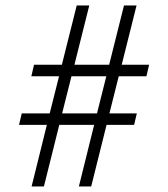

<svg xmlns="http://www.w3.org/2000/svg" viewBox="-20 -674 608 694"><path d="M149.4 -222.7H48.8L58.6 -264.2H159.7L193.4 -398.4H93.3L103 -439.9H203.6L257.3 -654.3H302.7L249 -439.9H374.5L428.2 -654.3H473.6L419.9 -439.9H519L509.3 -398.4H409.2L375.5 -264.2H474.6L464.8 -222.7H365.2L309.6 0H265.1L320.3 -222.7H194.3L138.7 0H94.2ZM330.6 -264.2 364.3 -398.4H238.3L204.6 -264.2Z"/></svg>

Font: Ovo
Style: Regular
Weight: 400
Designer: Nicole Fally
Foundry: Sorkin Type Co.
Version: Version 1.001